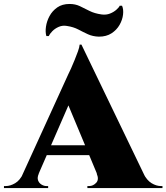

<svg xmlns="http://www.w3.org/2000/svg" viewBox="-60 -949 840 969"><path d="M351 -724 697 -6H457L264 -468ZM136 -73Q127 -53 132 -39Q137 -25 149.5 -17.5Q162 -10 174 -10H183V0H-40V-10Q-40 -10 -35.5 -10Q-31 -10 -31 -10Q-8 -10 16.5 -24.5Q41 -39 57 -73ZM351 -724V-568L105 -3H24L285 -575Q290 -584 298.5 -603.5Q307 -623 316.5 -646Q326 -669 333.5 -690Q341 -711 342 -724ZM433 -216V-166H150V-216ZM428 -73H664Q681 -39 705 -24.5Q729 -10 752 -10Q752 -10 756 -10Q760 -10 760 -10V0H381V-10H390Q410 -10 425.5 -26.5Q441 -43 428 -73ZM174 -767H186Q191 -778 204 -791.5Q217 -805 236.5 -813.5Q256 -822 278 -818Q311 -813 335.5 -800Q360 -787 384 -776Q408 -765 439 -764Q477 -764 503 -781Q529 -798 543.5 -823.5Q558 -849 561 -875.5Q564 -902 556 -920H544Q541 -912 527.5 -900Q514 -888 495 -880.5Q476 -873 453 -876Q417 -881 391.5 -894Q366 -907 343 -918Q320 -929 291 -929Q254 -929 229 -911.5Q204 -894 190 -868Q176 -842 172 -814.5Q168 -787 174 -767Z"/></svg>

Font: Cinzel Black
Style: Regular
Weight: 900
Designer: Natanael Gama
Version: Version 2.000